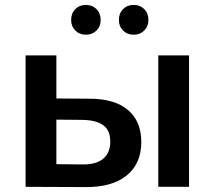

<svg xmlns="http://www.w3.org/2000/svg" viewBox="-20 -759 872 780"><path d="M554 -182Q554 -94 494.5 -46Q435 2 326 1L84 0V-534H209V-359L344 -358Q446 -358 500 -312Q554 -266 554 -182ZM623 -534H748V0H623ZM428 -184Q428 -229 400 -250Q372 -271 315 -272L209 -273V-92L315 -91Q370 -90 399 -114Q428 -138 428 -184ZM269 -678Q269 -705 286 -722Q303 -739 329 -739Q355 -739 372 -722Q389 -705 389 -678Q389 -652 372 -635Q355 -618 329 -618Q303 -618 286 -635Q269 -652 269 -678ZM463 -678Q463 -705 480 -722Q497 -739 523 -739Q549 -739 566 -722Q583 -705 583 -678Q583 -652 566 -635Q549 -618 523 -618Q497 -618 480 -635Q463 -652 463 -678Z"/></svg>

Font: CMG Sans SemiBold
Style: Regular
Weight: 600
Designer: Julieta Ulanovsky
Foundry: Julieta Ulanovsky
Version: Version 7.200